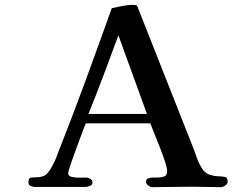

<svg xmlns="http://www.w3.org/2000/svg" viewBox="-20 -773 1040 797"><path d="M590 -300 472 -625H471Q441 -544 410.5 -462.5Q380 -381 347 -300ZM925 -20Q925 -10 915 -3Q905 4 896 4Q866 4 835.5 3Q805 2 775 2Q734 2 692.5 3Q651 4 610 4Q604 4 595 -3.5Q586 -11 586 -17Q586 -29 594.5 -32.5Q603 -36 614 -36Q625 -36 633 -36Q647 -36 660.5 -40Q674 -44 674 -63Q674 -74 665.5 -100.5Q657 -127 644.5 -159Q632 -191 620.5 -219Q609 -247 604 -261H336Q332 -252 324 -230Q316 -208 305.5 -180.5Q295 -153 285.5 -126Q276 -99 269.5 -79.5Q263 -60 263 -54Q263 -42 278.5 -38.5Q294 -35 312.5 -35.5Q331 -36 338 -36Q346 -36 355 -30.5Q364 -25 364 -16Q364 -6 353.5 -1.5Q343 3 335 3H125Q117 3 107.5 -1Q98 -5 98 -15Q98 -34 107.5 -35.5Q117 -37 130 -37Q161 -37 175 -52Q189 -67 201 -92Q207 -103 212 -115Q217 -127 221 -139Q280 -288 335 -438Q390 -588 444 -739Q464 -743 487.5 -748Q511 -753 530 -753Q533 -753 541 -752Q549 -751 550 -747L781 -162Q789 -142 796 -121Q803 -100 814 -81Q828 -56 847 -49Q866 -42 884 -41.5Q902 -41 913.5 -38.5Q925 -36 925 -20Z"/></svg>

Font: Kaisei Decol
Style: Bold
Weight: 700
Designer: Font-Kai, 金井和夫
Foundry: KAZUO KANAI
Version: Version 5.003